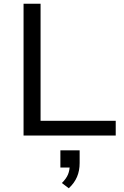

<svg xmlns="http://www.w3.org/2000/svg" viewBox="-20 -725 662 1027"><path d="M106 0V-705H197V-79H599V0ZM348 282 311 254Q335 230 344 207.5Q353 185 353 158L372 171H303V79H406V147Q406 188 392 221Q378 254 348 282Z"/></svg>

Font: Nunito Sans 10pt SemiExpanded
Style: Regular
Weight: 400
Width: 6
Designer: Vernon Adams
Foundry: Vernon Adams
Version: Version 3.101;gftools[0.9.27]